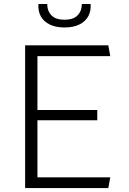

<svg xmlns="http://www.w3.org/2000/svg" viewBox="-20 -962 660 982"><path d="M108.5 0V-730H171.5V0ZM534 0H151V-55H544ZM477.5 -347H151V-399.5H477.5ZM151 -675V-730H534L544 -675ZM310 -861Q355 -861 376.8 -883.5Q398.5 -906 398.5 -941.5H443.5Q446 -906 431.5 -879Q417 -852 386 -836.8Q355 -821.5 310 -821.5Q265 -821.5 234 -836.8Q203 -852 188.5 -879Q174 -906 176.5 -941.5H221.5Q221.5 -906 243.2 -883.5Q265 -861 310 -861Z"/></svg>

Font: Monaspace Argon Var
Style: Regular
Weight: 400
Designer: Riley Cran and the Lettermatic Team
Version: Version 1.000 (Monaspace Argon Var)